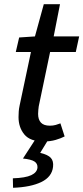

<svg xmlns="http://www.w3.org/2000/svg" viewBox="-20 -662 396 912"><path d="M187 10Q123 10 95.5 -23.5Q68 -57 68 -106Q68 -119 69 -132.5Q70 -146 73 -160L127 -415H55L71 -484L146 -489L188 -642H265L235 -489H356L340 -415H218L164 -157Q163 -148 162 -139.5Q161 -131 161 -121Q161 -94 174.5 -79.5Q188 -65 217 -65Q232 -65 244.5 -68.5Q257 -72 267 -76L287 -14Q270 -5 244.5 2.5Q219 10 187 10ZM42 230 41 185Q101 183 128.5 170Q156 157 158 134Q159 115 143.5 105Q128 95 89 91L150 -3H212L171 64Q208 73 221.5 88Q235 103 232 130Q227 178 176.5 202.5Q126 227 42 230Z"/></svg>

Font: Source Sans 3 ExtraLight Medium
Style: Italic
Weight: 500
Italic angle: -11°
Version: Version 3.052;hotconv 1.1.0;makeotfexe 2.6.0